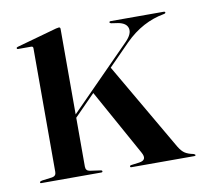

<svg xmlns="http://www.w3.org/2000/svg" viewBox="-58 -504 599 565"><g transform="rotate(-10 241.5 -221.0)"><path d="M21.5 0Q18.5 0 18.5 -3Q18.5 -5.5 25 -7L56 -11Q68 -13 68 -25V-395Q68 -400.5 62 -400.5H23Q19.5 -400.5 19.5 -403.5Q19.5 -406 23.5 -407L143.5 -440.5Q149.5 -442 152 -442Q156.5 -442 156.5 -437V-181.5L338.5 -366Q359 -387 355 -403.5Q351 -420 326 -424.5L306 -427.5Q301.5 -428.5 301.5 -431Q301.5 -434 306 -434H463.5Q468.5 -434 468.5 -431Q468.5 -428 462 -427Q431 -421.5 401.5 -405.8Q372 -390 345.5 -363.5L282 -299L434.5 -36.5Q443.5 -21.5 453 -15.5Q462.5 -9.5 478 -6.5Q483 -4.5 483 -2.5Q483 0 479.5 0H291Q287.5 0 287.5 -3Q287.5 -6 293 -6.5L316 -9.5Q341.5 -13 328 -37L218.5 -234.5L156.5 -171.5V-25.5Q156.5 -13 168.5 -11L200 -6.5Q205 -6 205 -3Q205 0 201 0Z"/></g></svg>

Font: Fraunces144ptRegular
Style: Regular
Weight: 400
Version: Version 1.000;[0bf87f6ff]